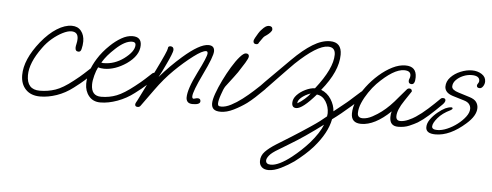

<svg xmlns="http://www.w3.org/2000/svg" viewBox="-52 -644 2830 1104"><g transform="rotate(5 1362.5 -92.0)"><path d="M183 14Q130 14 100 -17Q70 -48 70 -100Q70 -190 155 -296Q199 -350 244.5 -378.5Q290 -407 330 -407Q365 -407 384 -383Q403 -359 403 -323Q403 -301 397 -278Q393 -262 381 -262Q362 -262 362 -283Q362 -292 365.5 -306.5Q369 -321 369 -335Q369 -375 330 -375Q309 -375 279.5 -360Q250 -345 221 -320.5Q192 -296 170 -265Q103 -174 103 -102Q103 -19 178 -19Q225 -19 268 -33.5Q311 -48 369 -94Q405 -122 423 -139Q441 -156 462 -175Q468 -179 473 -179Q478 -179 483 -176Q488 -173 488 -167Q488 -156 468 -136Q451 -120 432 -102.5Q413 -85 372 -54Q328 -20 278.5 -3Q229 14 183 14Z M531 18Q489 18 465 -11Q441 -40 441 -82Q441 -154 489 -230Q502 -251 519 -271.5Q536 -292 556 -311Q586 -340 619 -359Q652 -378 683 -378Q734 -378 734 -330Q734 -270 664 -221Q599 -177 536 -177Q525 -177 516.5 -178.5Q508 -180 501 -182Q491 -163 483 -133Q475 -103 475 -81Q475 -15 533 -15Q580 -15 622 -31.5Q664 -48 722 -94Q758 -122 776 -139Q794 -156 815 -175Q821 -179 826 -179Q831 -179 836 -176Q841 -173 841 -167Q841 -156 821 -136Q804 -120 785 -102.5Q766 -85 725 -54Q681 -20 629 -1Q577 18 531 18ZM530 -209Q562 -209 591 -219Q620 -229 646 -248Q704 -291 704 -329Q704 -346 683 -346Q643 -346 590 -297Q564 -273 547.5 -253.5Q531 -234 517 -211Q523 -209 530 -209Z M748 25Q732 25 732 12Q732 7 736 -0.5Q740 -8 743 -13L833 -194Q891 -312 891 -325Q891 -339 905 -339Q924 -339 924 -319Q924 -312 915 -289Q906 -266 892 -237Q868 -185 852 -157Q882 -192 913 -223Q944 -254 976 -282Q1071 -365 1122 -365Q1157 -365 1157 -332Q1157 -302 1106 -197Q1055 -91 1055 -63Q1055 -50 1064 -50Q1067 -50 1073.5 -52.5Q1080 -55 1087 -55Q1104 -55 1104 -39Q1104 -19 1061 -19Q1041 -19 1032 -28.5Q1023 -38 1023 -54Q1023 -102 1072 -200Q1121 -297 1121 -317Q1121 -329 1112 -329Q1090 -329 1041 -292Q988 -252 935 -200Q882 -148 834 -81L764 16Q758 25 748 25Z M1395 -394Q1378 -394 1378 -411Q1378 -416 1385 -429.5Q1392 -443 1401 -457Q1410 -471 1415 -476Q1432 -495 1441.5 -500Q1451 -505 1459 -505Q1480 -505 1480 -486Q1480 -479 1471.5 -469.5Q1463 -460 1452 -452Q1436 -442 1432 -436L1410 -405Q1409 -401 1405.5 -397.5Q1402 -394 1395 -394ZM1225 11Q1197 11 1184.5 0Q1172 -11 1172 -33Q1172 -54 1185 -90.5Q1198 -127 1218.5 -169Q1239 -211 1262 -249Q1285 -287 1306.5 -311.5Q1328 -336 1341 -336Q1359 -336 1359 -320Q1359 -310 1342 -282Q1325 -254 1305 -224Q1297 -213 1283 -194Q1269 -175 1256 -158.5Q1243 -142 1239 -136Q1229 -121 1218 -87Q1206 -53 1206 -35Q1206 -27 1209.5 -23Q1213 -19 1226 -19Q1251 -19 1282 -35Q1313 -51 1345 -75.5Q1377 -100 1405.5 -126Q1434 -152 1454 -171Q1458 -175 1466 -175Q1481 -175 1481 -163Q1481 -152 1467 -138Q1440 -111 1417 -90Q1394 -69 1373 -53Q1340 -29 1300 -9Q1260 11 1225 11Z M1528 321Q1503 321 1489 308Q1475 295 1475 273Q1475 242 1497.5 218.5Q1520 195 1560 170Q1591 151 1643 118.5Q1695 86 1750 49Q1780 29 1799 14.5Q1818 0 1837 -16Q1838 -23 1838.5 -28Q1839 -33 1839 -35Q1839 -71 1820 -101.5Q1801 -132 1768 -136Q1692 -48 1656 -48Q1631 -48 1631 -76Q1631 -100 1650.5 -121Q1670 -142 1699 -156Q1728 -170 1754 -171Q1850 -293 1850 -373Q1850 -416 1808 -416Q1745 -416 1624 -301Q1615 -292 1590.5 -267Q1566 -242 1536 -210.5Q1506 -179 1478 -150Q1471 -143 1463.5 -136Q1456 -129 1448 -129Q1435 -129 1435 -143Q1435 -152 1442 -160Q1445 -164 1464.5 -183.5Q1484 -203 1510 -229Q1536 -255 1561 -280Q1586 -305 1602 -321Q1664 -383 1717 -415.5Q1770 -448 1817 -448Q1884 -448 1884 -376Q1884 -280 1790 -165Q1826 -151 1847.5 -117.5Q1869 -84 1871 -48Q1905 -75 1921 -88Q1937 -101 1944.5 -107Q1952 -113 1958.5 -119Q1965 -125 1978.5 -137Q1992 -149 2021 -175Q2027 -179 2032 -179Q2037 -179 2042 -176Q2047 -173 2047 -167Q2047 -156 2027 -136Q2005 -116 1975.5 -90Q1946 -64 1917 -40.5Q1888 -17 1867 -2Q1852 78 1777 164Q1755 189 1728.5 212.5Q1702 236 1673 258Q1639 282 1599.5 301.5Q1560 321 1528 321ZM1660 -76Q1680 -87 1701.5 -106Q1723 -125 1732 -139Q1699 -127 1679 -109.5Q1659 -92 1660 -76ZM1539 289Q1584 289 1657 232Q1710 190 1753 142Q1805 82 1824 33Q1817 38 1807 45.5Q1797 53 1778 67Q1747 89 1724 105Q1701 121 1679.5 134.5Q1658 148 1633.5 163Q1609 178 1576 198Q1538 220 1524 237.5Q1510 255 1510 267Q1510 289 1539 289Z M2036 10Q1978 10 1978 -45Q1978 -81 1995.5 -122.5Q2013 -164 2043 -203.5Q2073 -243 2110 -275.5Q2147 -308 2186 -327.5Q2225 -347 2261 -347Q2325 -347 2325 -284Q2325 -243 2305 -243Q2287 -243 2287 -260Q2287 -267 2290.5 -274.5Q2294 -282 2294 -291Q2294 -319 2256 -319Q2195 -319 2103 -226Q2081 -203 2060 -172Q2039 -141 2025.5 -109.5Q2012 -78 2012 -50Q2012 -23 2042 -23Q2068 -23 2097.5 -39Q2127 -55 2149 -72Q2193 -105 2239 -162Q2246 -170 2257 -183Q2268 -196 2282 -212Q2287 -217 2294 -217Q2310 -217 2310 -201L2272 -144Q2234 -88 2234 -52Q2234 -26 2259 -26Q2280 -26 2305 -37Q2330 -48 2346 -59Q2378 -80 2413 -111.5Q2448 -143 2480 -175Q2484 -179 2492 -179Q2507 -179 2507 -167Q2507 -156 2493 -142Q2453 -102 2421 -73.5Q2389 -45 2360 -27Q2341 -16 2313 -4Q2285 8 2249 8Q2200 8 2200 -44Q2200 -64 2205 -77Q2114 10 2036 10Z M2467 33Q2411 33 2411 -4Q2411 -27 2427.5 -50Q2444 -73 2467 -92Q2490 -111 2510 -121Q2516 -124 2526.5 -127Q2537 -130 2544 -130Q2552 -130 2552 -124Q2552 -119 2541 -113Q2495 -91 2469.5 -60.5Q2444 -30 2444 -11Q2444 7 2475 7Q2501 7 2531.5 -6Q2562 -19 2589.5 -40Q2617 -61 2635 -85Q2653 -109 2653 -131Q2653 -146 2643.5 -158Q2634 -170 2613 -176L2547 -196Q2522 -204 2511 -217Q2500 -230 2500 -246Q2500 -276 2522.5 -300Q2545 -324 2579 -338Q2613 -352 2645 -352Q2677 -352 2701 -336.5Q2725 -321 2725 -295Q2725 -280 2716.5 -267Q2708 -254 2697 -254Q2680 -254 2680 -268Q2680 -273 2685.5 -280.5Q2691 -288 2691 -295Q2691 -325 2645 -325Q2620 -325 2595.5 -314.5Q2571 -304 2555 -287Q2539 -270 2539 -250Q2539 -230 2579 -218L2643 -198Q2672 -189 2683 -173.5Q2694 -158 2694 -139Q2694 -94 2639 -46Q2550 33 2467 33Z"/></g></svg>

Font: Oooh Baby
Style: Regular
Weight: 400
Designer: Robert E. Leuschke
Foundry: Robert E. Leuschke
Version: Version 1.011; ttfautohint (v1.8.3)